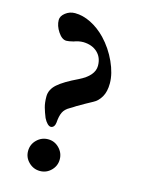

<svg xmlns="http://www.w3.org/2000/svg" viewBox="-105 -724 599 802"><g transform="rotate(15 194.5 -323.5)"><path d="M113 -206Q104 -228 98.5 -247.5Q93 -267 93 -294Q93 -324 119.5 -347.5Q146 -371 205 -399Q268 -430 268 -473Q268 -509 245 -530.5Q222 -552 184 -553Q164 -553 143 -545Q123 -540 113 -540Q94 -540 77 -565.5Q60 -591 60 -616Q60 -633 78 -647Q96 -661 119 -661Q153 -661 188 -643.5Q223 -626 253 -595Q290 -556 312.5 -506.5Q335 -457 335 -415Q335 -379 321.5 -356Q308 -333 288 -323Q258 -307 224 -287Q214 -280 200 -272Q180 -261 172 -244.5Q164 -228 162 -199Q161 -189 156 -182.5Q151 -176 143 -176Q136 -176 128 -184Q120 -192 113 -206ZM78 -54Q78 -83 98.5 -103Q119 -123 147 -123Q175 -123 195 -102.5Q215 -82 215 -54Q215 -26 195 -6Q175 14 147 14Q119 14 98.5 -6Q78 -26 78 -54Z"/></g></svg>

Font: EB Garamond SemiBold
Style: Regular
Weight: 600
Designer: Georg Duffner and Octavio Pardo
Foundry: Georg Duffner
Version: Version 1.000